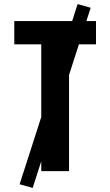

<svg xmlns="http://www.w3.org/2000/svg" viewBox="-20 -838 540 940"><path d="M182 0V-621H50V-735H450V-621H318V0ZM140 82 76 64 360 -818 424 -800Z"/></svg>

Font: Iosevka Curly Heavy
Style: Regular
Weight: 900
Monospace: yes
Designer: Belleve Invis
Foundry: Belleve Invis
Version: Version 22.1.2; ttfautohint (v1.8.4)